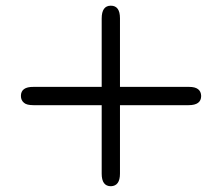

<svg xmlns="http://www.w3.org/2000/svg" viewBox="-20 -600 779 672"><path d="M53.2 -264.2Q53.2 -296.4 97.2 -295.9H335.9V-535.2Q335.9 -580.1 367.9 -580.1Q399.9 -580.1 399.9 -536.1V-295.9H642.1Q683.1 -295.9 684.1 -264.2Q684.1 -231.9 640.1 -231.9H399.9V7.8Q399.9 50.8 368.2 51.8Q335.9 51.8 335.9 7.8V-231.9H97.2Q73.2 -231.9 64 -240.2Q53.2 -249 53.2 -264.2Z"/></svg>

Font: CMU Sans Serif Demi Condensed
Style: DemiCondensed
Weight: 600
Width: 3
Version: Version 0.7.0